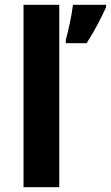

<svg xmlns="http://www.w3.org/2000/svg" viewBox="-20 -846 462 800"><path d="M227 -66V-826H78V-66ZM422 -816V-826H284C279 -783 265 -718 254 -679V-666H341C375 -719 402 -772 422 -816Z"/></svg>

Font: Noto Sans Malayalam UI
Style: Bold
Weight: 700
Designer: Jelle Bosma - Monotype Design Team
Foundry: Monotype Imaging Inc.
Version: Version 2.104